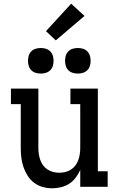

<svg xmlns="http://www.w3.org/2000/svg" viewBox="-20 -1008 640 1036"><path d="M262 8Q236 8 210.5 1Q185 -6 164 -22Q143 -38 129 -60Q115 -82 106.5 -107Q98 -132 95 -158Q92 -184 92 -210V-446H39V-530H187V-210Q187 -193 189.5 -176.5Q192 -160 197.5 -144.5Q203 -129 213 -115.5Q223 -102 237 -93Q251 -84 267 -80Q283 -76 300 -76Q317 -76 333 -80Q349 -84 363 -93Q377 -102 387 -115.5Q397 -129 402.5 -144.5Q408 -160 410.5 -176.5Q413 -193 413 -210V-446H360V-530H508V-84H561V0H413V-91Q403 -69 388.5 -49.5Q374 -30 354 -17Q334 -4 310 2Q286 8 262 8ZM400 -611Q386 -611 372.5 -615Q359 -619 349 -629Q339 -639 335 -652.5Q331 -666 331 -680Q331 -694 335 -707.5Q339 -721 349 -731Q359 -741 372.5 -745Q386 -749 400 -749Q414 -749 427.5 -745Q441 -741 451 -731Q461 -721 465 -707.5Q469 -694 469 -680Q469 -666 465 -652.5Q461 -639 451 -629Q441 -619 427.5 -615Q414 -611 400 -611ZM200 -611Q186 -611 172.5 -615Q159 -619 149 -629Q139 -639 135 -652.5Q131 -666 131 -680Q131 -694 135 -707.5Q139 -721 149 -731Q159 -741 172.5 -745Q186 -749 200 -749Q214 -749 227.5 -745Q241 -741 251 -731Q261 -721 265 -707.5Q269 -694 269 -680Q269 -666 265 -652.5Q261 -639 251 -629Q241 -619 227.5 -615Q214 -611 200 -611ZM281 -790 228 -840 364 -988 436 -922Z"/></svg>

Font: Iosevka Curly Slab MdEx
Style: Regular
Weight: 500
Width: 7
Monospace: yes
Designer: Belleve Invis
Foundry: Belleve Invis
Version: Version 11.1.0; ttfautohint (v1.8.3)